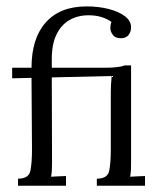

<svg xmlns="http://www.w3.org/2000/svg" viewBox="-20 -591 508 611"><path d="M37.4 0V-22.4Q71.9 -22.4 76.8 -48Q81.8 -73.7 81.8 -114L80.3 -343.2L18.7 -341.8V-375.5H80.3Q80.3 -469 125.8 -519.8Q171.3 -570.6 255.2 -570.6Q294.1 -570.6 326.2 -562.3Q358.3 -554.1 377.7 -539.2Q397.1 -524.4 397.1 -504.6Q397.1 -489.9 389.1 -479.6Q381 -469.4 364.9 -469.4Q346.5 -469 338.8 -480.4Q331.1 -491.7 331.1 -500.9Q331.1 -506.1 331.9 -511.4Q332.6 -516.7 334.8 -521.1Q322 -530.6 303.6 -536.5Q285.3 -542.4 261.5 -542.4Q227.4 -542.4 201 -527.1Q174.6 -511.9 159.7 -481.1Q144.8 -450.3 144.8 -403.4V-375.5H316.8Q333.7 -375.5 346.2 -376.8Q358.6 -378.1 366.2 -379.7Q373.7 -381.4 375.5 -382.8H397.1V-79.6Q397.1 -64.5 396.8 -53Q396.4 -41.4 394.2 -28.6Q405.9 -29.3 417.9 -29.9Q429.8 -30.4 441.5 -30.8V0H288.2V-22.4Q322.7 -22.4 327.6 -48Q332.6 -73.7 332.6 -114V-300.3Q332.6 -312.1 333.3 -323.1Q334.1 -334.1 335.5 -349.1L144.8 -344.7L145.6 -78.8Q145.6 -63.8 145.2 -52.6Q144.8 -41.4 142.6 -28.6Q154.4 -29.3 166.3 -29.9Q178.2 -30.4 190 -30.8V0Z"/></svg>

Font: Parastoo
Style: Regular
Weight: 400
Foundry: Saber Rastikerdar (saber.rastikerdar@gmail.com)
Version: Version 3.000